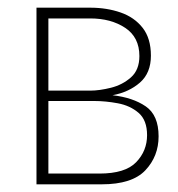

<svg xmlns="http://www.w3.org/2000/svg" viewBox="-20 -480 463 500"><path d="M75 -460H215Q258 -460 294 -447.5Q330 -435 351.5 -407.5Q373 -380 373 -335Q373 -290 344.5 -265Q316 -240 273 -232Q326 -226 359.5 -203Q393 -180 393 -125Q393 -73 358.5 -36.5Q324 0 245 0H75ZM215 -432H106V-244H215Q239 -244 269 -251.5Q299 -259 321 -278.5Q343 -298 343 -334Q343 -383 306 -407.5Q269 -432 215 -432ZM225 -217H106V-28H239Q306 -28 334.5 -57.5Q363 -87 363 -128Q363 -167 341 -186Q319 -205 287 -211Q255 -217 225 -217Z"/></svg>

Font: Jost* Thin
Style: Regular
Weight: 200
Version: Version 3.7